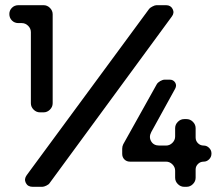

<svg xmlns="http://www.w3.org/2000/svg" viewBox="-20 -720 857 740"><path d="M134 -287Q120 -287 109.5 -297.5Q99 -308 99 -322V-596Q99 -610 88.5 -620.5Q78 -631 64 -631H51Q36 -631 26 -641Q16 -651 16 -666Q16 -680 26 -690Q36 -700 51 -700H148Q162 -700 172.5 -689.5Q183 -679 183 -665V-322Q183 -308 172.5 -297.5Q162 -287 148 -287ZM106 0Q87 0 79.5 -15Q72 -30 83 -45L555 -686Q558 -690 567.5 -695Q577 -700 583 -700H620Q638 -700 645.5 -685Q653 -670 642 -656L171 -14Q168 -9 158.5 -4.5Q149 0 143 0ZM620 -159Q634 -159 644.5 -169.5Q655 -180 655 -194V-226Q655 -240 665.5 -250.5Q676 -261 690 -261H699Q713 -261 723.5 -250.5Q734 -240 734 -226V-190Q734 -177 743 -168Q752 -159 765 -159Q777 -159 786 -150Q795 -141 795 -129V-128Q795 -115 786 -106Q777 -97 765 -97Q752 -97 743 -88Q734 -79 734 -67V-35Q734 -21 723.5 -10.5Q713 0 699 0H690Q676 0 665.5 -10.5Q655 -21 655 -35V-62Q655 -76 644.5 -86.5Q634 -97 620 -97H481Q468 -97 459.5 -105.5Q451 -114 451 -127V-147Q451 -156 455 -164L584 -395Q588 -402 597.5 -407.5Q607 -413 615 -413H634Q648 -413 655 -402Q662 -391 655 -378L563 -211Q553 -192 562.5 -175.5Q572 -159 594 -159Z"/></svg>

Font: Trueno
Style: Round
Weight: 400
Designer: Julieta Ulanovsky, Jasper
Foundry: Julieta Ulanovsky, Cannot Into Space Fonts
Version: Version 3.001